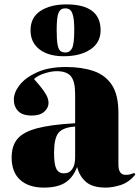

<svg xmlns="http://www.w3.org/2000/svg" viewBox="-20 -840 636 874"><path d="M180 14Q111 14 72 -21Q33 -56 33 -123Q33 -177 60 -208.5Q87 -240 150.5 -256.5Q214 -273 322 -279V-412Q322 -469 303 -492.5Q284 -516 238 -516Q214 -516 182.5 -506Q151 -496 135 -480Q165 -447 179 -426.5Q193 -406 197 -393.5Q201 -381 201 -372Q201 -349 181.5 -331.5Q162 -314 125 -314Q82 -314 62.5 -334.5Q43 -355 43 -387Q43 -419 69.5 -453Q96 -487 149 -511Q202 -535 280 -535Q353 -535 406.5 -516.5Q460 -498 489.5 -453Q519 -408 519 -327V-91Q519 -44 552 -44Q572 -44 591 -53L596 -45Q567 -10 530 2Q493 14 461 14Q402 14 372 -11.5Q342 -37 331 -80Q313 -32 277.5 -9Q242 14 180 14ZM271 -51Q296 -51 309 -70.5Q322 -90 322 -122V-264Q266 -260 246 -235Q226 -210 226 -144Q226 -92 236.5 -71.5Q247 -51 271 -51ZM270 -584Q200 -584 159.5 -615.5Q119 -647 119 -702Q119 -761 164.5 -790.5Q210 -820 282 -820Q438 -820 438 -702Q438 -646 391.5 -615Q345 -584 270 -584ZM278 -601Q298 -601 308 -620.5Q318 -640 318 -703Q318 -745 313 -766.5Q308 -788 299 -795Q290 -802 277 -802Q256 -802 247 -783Q238 -764 238 -703Q238 -659 242 -637Q246 -615 255 -608Q264 -601 278 -601Z"/></svg>

Font: Literata 72pt ExtraBold
Style: Regular
Weight: 800
Designer: Latin by Veronika Burian and Jose Scaglione. Greek by Irene Vlachou. Cyrillic by Vera Evstafieva.
Foundry: TypeTogether
Version: Version 3.002